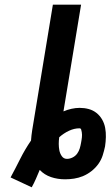

<svg xmlns="http://www.w3.org/2000/svg" viewBox="-20 -755 471 817"><path d="M115 42 25 0Q46 -39 66 -79Q86 -119 112 -157Q113 -168 114 -179Q115 -190 117 -201L205 -735H325L250 -281Q266 -288 284 -292Q302 -296 319 -296Q339 -296 357.5 -291Q376 -286 390.5 -274.5Q405 -263 414.5 -246.5Q424 -230 427.5 -211Q431 -192 430.5 -172Q430 -152 427 -132Q423 -113 417 -94Q411 -75 399 -58Q387 -41 370 -27.5Q353 -14 334 -6Q315 2 295.5 5Q276 8 257 8Q225 8 197 -1.5Q169 -11 149 -32Q141 -13 133 5.5Q125 24 115 42ZM265 -79Q277 -79 289 -85Q301 -91 308.5 -101.5Q316 -112 319.5 -124Q323 -136 325 -148Q326 -154 327 -159.5Q328 -165 328.5 -170.5Q329 -176 329 -181.5Q329 -187 328 -192.5Q327 -198 325.5 -203.5Q324 -209 318 -209Q296 -209 273.5 -198.5Q251 -188 232 -171Q230 -157 230 -143Q230 -129 232.5 -115.5Q235 -102 243 -90.5Q251 -79 265 -79Z"/></svg>

Font: Iosevka Aile Oblique
Style: Bold
Weight: 700
Italic angle: -9°
Designer: Belleve Invis
Foundry: Belleve Invis
Version: Version 31.1.0; ttfautohint (v1.8.4)